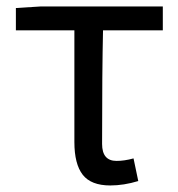

<svg xmlns="http://www.w3.org/2000/svg" viewBox="-20 -563 553 596"><path d="M322.3 12.7Q262.7 12.7 236.8 -20.5Q210.9 -53.7 210.9 -122.1V-468.8H29.3V-538.1L107.4 -543H485.4V-468.8H299.8Q296.9 -345.7 296.9 -116.2Q296.9 -63.5 341.8 -63.5Q366.2 -63.5 394.5 -71.3L409.2 -1Q364.3 12.7 322.3 12.7Z"/></svg>

Font: Bpmf Zihi Sans Regular
Style: Regular
Weight: 400
Foundry: But Ko
Version: Version 1.320